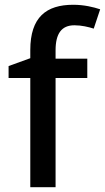

<svg xmlns="http://www.w3.org/2000/svg" viewBox="-20 -785 440 805"><path d="M346 -458V-539H213V-574C213 -644 238 -679 292 -679C322 -679 351 -672 373 -665L400 -746C373 -755 333 -765 287 -765C174 -765 107 -713 107 -575V-541L16 -508V-458H107V0H213V-458Z"/></svg>

Font: Noto Sans Devanagari UI Medium
Style: Regular
Weight: 500
Designer: Jelle Bosma - Monotype Design Team
Foundry: Monotype Imaging Inc.
Version: Version 2.004